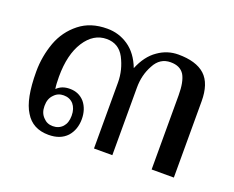

<svg xmlns="http://www.w3.org/2000/svg" viewBox="-79 -557 852 698"><g transform="rotate(20 346.5 -208.0)"><path d="M70 -38C89 -6 119 10 160 10C191 10 214 1 231 -17C247 -35 255 -58 255 -85C255 -110 248 -132 234 -149C219 -166 200 -174 177 -174C156 -174 140 -168 127 -155C125 -166 124 -182 124 -202C124 -259 135 -305 157 -339C179 -373 207 -390 241 -390C272 -390 295 -376 310 -348C325 -319 333 -288 333 -255C333 -255 333 0 333 0C333 0 404 0 404 0C404 0 404 -261 404 -261C404 -294 411 -323 426 -350C440 -377 461 -390 488 -390C513 -390 530 -382 541 -365C551 -348 556 -322 556 -287C556 -287 556 0 556 0C556 0 642 0 642 0C642 0 642 -295 642 -295C642 -340 631 -374 608 -395C585 -416 550 -426 505 -426C477 -426 451 -418 427 -401C402 -384 383 -358 369 -324C356 -358 337 -384 312 -401C287 -418 260 -426 230 -426C187 -426 152 -415 123 -392C94 -369 73 -340 60 -305C47 -269 40 -231 40 -191C40 -120 50 -69 70 -38ZM202 -41C192 -30 179 -25 164 -25C149 -25 137 -30 127 -41C116 -52 111 -66 111 -84C111 -103 116 -117 127 -128C137 -139 149 -144 164 -144C179 -144 192 -139 202 -128C211 -117 216 -103 216 -84C216 -65 211 -51 202 -41Z"/></g></svg>

Font: BUSH 25 TRIRONG 0515 A
Style: Regular
Weight: 400
Designer: Katatrad Team
Foundry: CadsonDemak